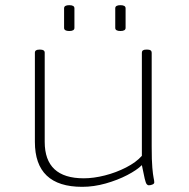

<svg xmlns="http://www.w3.org/2000/svg" viewBox="-20 -717 733 743"><path d="M298 6Q115 6 115 -168V-513Q115 -525 132 -525H136Q153 -525 153 -513V-168Q153 -27 304 -27Q342 -27 385.5 -38Q429 -49 468 -69Q507 -89 529 -114V-513Q529 -525 545 -525H551Q567 -525 567 -513V-150Q567 -96 569.5 -68Q572 -40 574.5 -28.5Q577 -17 577 -11Q577 -6 570 -3Q563 0 556 0Q551 0 547.5 -4.5Q544 -9 540 -25.5Q536 -42 529 -78Q510 -59 472.5 -39.5Q435 -20 389 -7Q343 6 298 6ZM446 -597Q426 -597 426 -609V-685Q426 -697 446 -697Q466 -697 466 -685V-609Q466 -597 446 -597ZM248 -597Q228 -597 228 -609V-685Q228 -697 248 -697Q268 -697 268 -685V-609Q268 -597 248 -597Z"/></svg>

Font: Asap Expanded Thin
Style: Regular
Weight: 100
Width: 7
Designer: Pablo Cosgaya
Foundry: Omnibus-Type
Version: Version 3.001; ttfautohint (v1.8.4.7-5d5b)